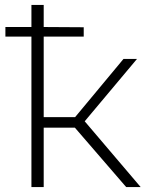

<svg xmlns="http://www.w3.org/2000/svg" viewBox="-20 -762 608 782"><path d="M285 -242 494 0H553L325 -268L538 -522H483L286 -285H158V-613H321V-651L158 -652V-742H108V-652H2V-613H108V0H158V-242Z"/></svg>

Font: Montserrat Custom ExtraLight
Style: Regular
Weight: 300
Designer: Julieta Ulanovsky
Foundry: Julieta Ulanovsky
Version: Version 7.200